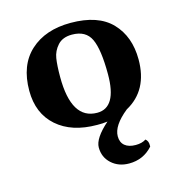

<svg xmlns="http://www.w3.org/2000/svg" viewBox="-98 -526 762 817"><g transform="rotate(-15 283.0 -117.5)"><path d="M476.6 157.2Q435.5 203.6 372.1 203.6Q325.7 203.6 294.9 175.5Q264.2 147.5 264.2 104.5Q264.2 64 328.6 7.3Q306.2 10.3 283.2 9.8Q171.4 9.8 106.2 -47.6Q41 -105 41 -205.1Q41 -317.9 107.4 -378.4Q173.8 -439 285.2 -439Q406.2 -439 465.6 -377Q524.9 -314.9 524.9 -213.9Q524.9 -78.1 421.4 -21.5Q354.5 32.2 354.5 79.6Q354.5 106.4 371.6 120.6Q388.7 134.8 419.4 134.8Q447.3 134.8 464.8 123Q477.1 132.8 476.6 150.9Q477.1 154.3 476.6 157.2ZM277.8 -389.2Q236.8 -389.2 214.8 -365Q192.9 -340.8 188 -309.8Q183.1 -278.8 183.1 -228Q183.1 -40 296.9 -40Q382.8 -40 382.8 -187Q382.8 -295.9 360.8 -342.5Q338.9 -389.2 277.8 -389.2Z"/></g></svg>

Font: Linux Biolinum
Style: Bold
Weight: 700
Designer: Philipp H. Poll
Foundry: Philipp H. Poll
Version: Version 1.3.2 ; ttfautohint (v0.9)